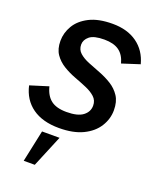

<svg xmlns="http://www.w3.org/2000/svg" viewBox="-182 -801 957 1175"><g transform="rotate(20 296.5 -214.0)"><path d="M252 11Q145 11 78.5 -36.5Q12 -84 -8 -172L111 -209Q125 -152 160.5 -124.5Q196 -97 262 -97Q335 -97 369 -123Q403 -149 403 -189Q403 -223 379.5 -244.5Q356 -266 319.5 -281.5Q283 -297 241.5 -312.5Q200 -328 163 -350.5Q126 -373 102.5 -407Q79 -441 79 -494Q79 -546 107 -593.5Q135 -641 194 -671Q253 -701 345 -701Q441 -701 504.5 -655.5Q568 -610 590 -527L475 -490Q461 -543 426 -568Q391 -593 330 -593Q262 -593 234 -570Q206 -547 206 -516Q206 -483 229.5 -462Q253 -441 290 -426Q327 -411 369 -395Q411 -379 448 -356Q485 -333 508.5 -297.5Q532 -262 532 -206Q532 -149 500.5 -99Q469 -49 407 -19Q345 11 252 11ZM119 273 163 66H277L191 273Z"/></g></svg>

Font: Radio Canada Big Medium
Style: Italic
Weight: 500
Italic angle: -12°
Designer: Étienne Aubert Bonn
Foundry: Coppers and Brasses
Version: Version 1.001